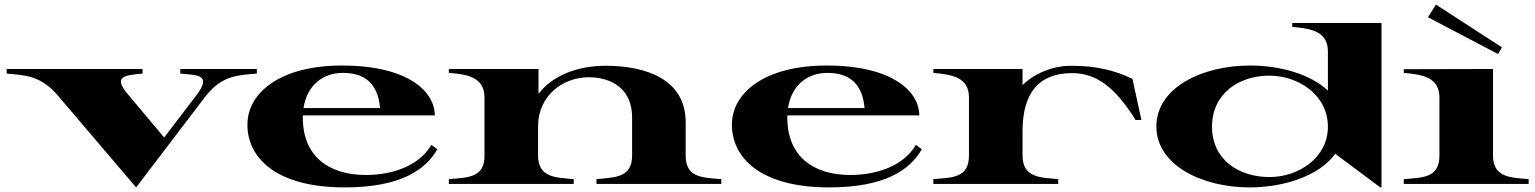

<svg xmlns="http://www.w3.org/2000/svg" viewBox="-20 -800 6675 835"><path d="M1097 -480V-500H764V-480C844 -473 899 -474 836 -388L694 -202L537 -389C470 -467 520 -473 600 -480V-500H9V-480C90 -473 158 -471 232 -384L572 15L876 -384C948 -473 1015 -473 1097 -480Z M1479 15C1723 15 1831 -62 1882 -151L1856 -170C1803 -78 1685 -39 1571 -39C1410 -39 1297 -120 1297 -288V-298H1871C1871 -398 1761 -515 1467 -515C1198 -515 1056 -396 1056 -258C1056 -113 1181 15 1479 15ZM1300 -330C1315 -429 1384 -483 1471 -483C1561 -483 1623 -442 1633 -330Z M2962 -124V-268C2962 -454 2792 -514 2613 -514C2497 -514 2384 -474 2322 -392V-500H1932V-483C2015 -477 2087 -463 2087 -376V-124C2088 -28 2018 -28 1932 -21V0H2475V-21C2399 -28 2320 -26 2320 -124V-253C2321 -384 2428 -464 2540 -464C2637 -464 2729 -416 2729 -290V-124C2729 -28 2658 -29 2574 -21V0H3117V-21C3033 -28 2962 -27 2962 -124Z M3586 15C3830 15 3938 -62 3989 -151L3963 -170C3910 -78 3792 -39 3678 -39C3517 -39 3404 -120 3404 -288V-298H3978C3978 -398 3868 -515 3574 -515C3305 -515 3163 -396 3163 -258C3163 -113 3288 15 3586 15ZM3407 -330C3422 -429 3491 -483 3578 -483C3668 -483 3730 -442 3740 -330Z M4427 -124V-232C4428 -393 4495 -482 4643 -482C4750 -482 4830 -419 4919 -278H4944L4905 -457C4826 -495 4746 -514 4637 -514C4562 -514 4481 -483 4427 -430V-500H4039V-483C4122 -476 4194 -463 4194 -376V-124C4194 -27 4125 -28 4039 -21V0H4582V-21C4506 -28 4427 -26 4427 -124Z M5414 15C5566 15 5718 -36 5787 -131L5983 15H5988V-700H5600V-683C5683 -676 5755 -663 5755 -576V-406C5678 -478 5548 -515 5416 -515C5208 -515 5009 -419 5009 -250C5009 -82 5207 15 5414 15ZM5502 -30C5365 -30 5251 -107 5251 -249C5251 -391 5365 -471 5501 -471C5625 -471 5755 -388 5755 -249C5755 -112 5625 -30 5502 -30Z M6085 -21V0H6628V-21C6552 -28 6473 -26 6473 -124V-500L6085 -499V-483C6168 -476 6240 -463 6240 -376V-124C6240 -27 6171 -28 6085 -21ZM6190 -725 6495 -565 6512 -594 6225 -780Z"/></svg>

Font: Sprat Extended
Style: Bold
Weight: 700
Width: 9
Designer: Ethan Nakache
Foundry: Collletttivo
Version: Version 2.000;Glyphs 3.2 (3217)